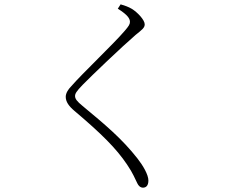

<svg xmlns="http://www.w3.org/2000/svg" viewBox="-20 -808 1040 885"><path d="M639 57C653 57 664 48 664 24C664 -3 639 -45 614 -77C542 -169 465 -233 359 -321C336 -340 326 -352 326 -365C326 -376 331 -386 361 -417C402 -459 540 -591 605 -647C636 -672 647 -680 647 -696C647 -716 614 -751 588 -767C571 -777 556 -782 536 -788L523 -768C569 -739 579 -722 579 -707C579 -696 573 -687 555 -666C506 -608 357 -467 308 -410C294 -396 283 -378 283 -362C283 -339 297 -319 323 -297C446 -193 516 -124 566 -49C594 -8 603 18 613 37C618 48 627 57 639 57Z"/></svg>

Font: Source Han Serif TW VF
Style: Regular
Weight: 250
Designer: Ryoko NISHIZUKA 西塚涼子 (kana & ideographs); Frank Grießhammer (Latin, Greek & Cyrillic); Wenlong ZHANG 张文龙 (bopomofo); San
Foundry: Adobe
Version: Version 2.002;hotconv 1.1.0;makeotfexe 2.6.0